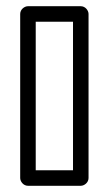

<svg xmlns="http://www.w3.org/2000/svg" viewBox="-20 -573 355 618"><path d="M215 -25H95V-503H215ZM240 25C251 25 265 15 265 0V-528C265 -539 255 -553 240 -553H70C59 -553 45 -543 45 -528V0C45 11 55 25 70 25Z"/></svg>

Font: Asimov
Style: XWidOu
Weight: 500
Designer: Google
Version: Version 2.000980; 2014